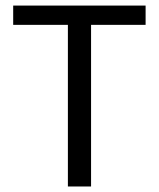

<svg xmlns="http://www.w3.org/2000/svg" viewBox="-20 -676 576 696"><path d="M226.1 -585.9H27.8V-655.8H507.8V-585.9H310.1V0H226.1Z"/></svg>

Font: Pyidaungsu
Style: Regular
Weight: 400
Designer: Sun Tun
Foundry: MCF
Version: Version 2.053; ttfautohint (v1.8.2)